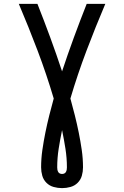

<svg xmlns="http://www.w3.org/2000/svg" viewBox="-20 -755 640 990"><path d="M300 215Q278 215 256.5 209Q235 203 219.5 187.5Q204 172 198 151Q192 130 192 108Q192 63 198.5 18Q205 -27 214 -71.5Q223 -116 234 -160Q245 -204 257 -247Q220 -372 174 -493.5Q128 -615 77 -735H173Q207 -649 239 -562Q271 -475 300 -387Q329 -475 361 -562Q393 -649 427 -735H523Q472 -615 426 -493.5Q380 -372 343 -247Q355 -204 366 -160Q377 -116 386 -71.5Q395 -27 401.5 18Q408 63 408 108Q408 130 402 151Q396 172 380.5 187.5Q365 203 343.5 209Q322 215 300 215ZM300 142Q306 142 311.5 139.5Q317 137 320 131.5Q323 126 324 120Q325 114 325 108Q325 60 317.5 12Q310 -36 300 -84Q290 -36 282.5 12Q275 60 275 108Q275 114 276 120Q277 126 280 131.5Q283 137 288.5 139.5Q294 142 300 142Z"/></svg>

Font: Iosevka Fixed Medium Extended
Style: Regular
Weight: 500
Width: 7
Monospace: yes
Designer: Belleve Invis
Foundry: Belleve Invis
Version: Version 24.1.1; ttfautohint (v1.8.4)